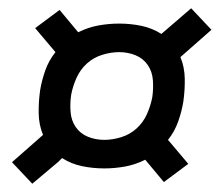

<svg xmlns="http://www.w3.org/2000/svg" viewBox="-20 -572 540 464"><path d="M58 -128 9 -180 84 -246Q74 -270 73.5 -298Q73 -326 77 -354Q81 -378 89.5 -402Q98 -426 114 -446L65 -504L124 -548L169 -494Q193 -506 218 -510.5Q243 -515 268 -515Q296 -515 322 -509.5Q348 -504 370 -490L442 -552L491 -500L416 -434Q426 -410 426.5 -382Q427 -354 423 -326Q419 -302 410.5 -278Q402 -254 386 -234L435 -176L376 -132L331 -186Q307 -174 282 -169.5Q257 -165 232 -165Q204 -165 178 -170.5Q152 -176 130 -190L121 -181ZM232 -234Q252 -234 273 -240.5Q294 -247 310 -261.5Q326 -276 335 -296Q344 -316 348 -337Q351 -357 349.5 -378Q348 -399 337 -415Q326 -431 307.5 -438.5Q289 -446 268 -446Q248 -446 227 -439.5Q206 -433 190 -418.5Q174 -404 165 -384Q156 -364 152 -343Q149 -323 150.5 -302Q152 -281 163 -265Q174 -249 192.5 -241.5Q211 -234 232 -234Z"/></svg>

Font: Iosevka Term Oblique
Style: Regular
Weight: 400
Italic angle: -9°
Monospace: yes
Designer: Belleve Invis
Foundry: Belleve Invis
Version: Version 31.4.0